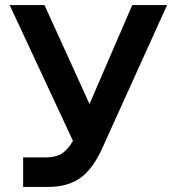

<svg xmlns="http://www.w3.org/2000/svg" viewBox="-20 -735 695 755"><path d="M71 0V-116H161Q197 -116 221 -130Q245 -144 267 -181L18 -715H155L332 -326L500 -715H637L382 -152Q345 -70 295.5 -35Q246 0 169 0Z"/></svg>

Font: Wix Madefor Text
Style: Bold
Weight: 700
Designer: Dalton Maag Ltd
Foundry: Dalton Maag Ltd
Version: Version 3.100